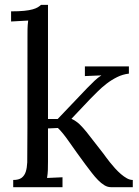

<svg xmlns="http://www.w3.org/2000/svg" viewBox="-20 -775 577 795"><path d="M331.5 -500H513.7V-470.2Q488.3 -467.3 465.1 -455.8Q441.9 -444.3 421.6 -428.7Q401.4 -413.1 384.3 -396Q367.2 -378.9 353.5 -365.2L275.9 -283.2Q295.4 -273.9 309.6 -260.3Q323.7 -246.6 337.9 -229L408.7 -138.2Q411.6 -134.3 418.7 -124.5Q425.8 -114.7 435.3 -102.8Q444.8 -90.8 456.5 -77.9Q468.3 -64.9 480.7 -54.2Q493.2 -43.5 505.6 -36.6Q518.1 -29.8 529.8 -29.8V0H439Q425.3 0 412.1 -8.1Q398.9 -16.1 386 -29.3Q373 -42.5 360.1 -59.3Q347.2 -76.2 333.5 -94.2Q293.9 -147.9 266.6 -187.3Q239.3 -226.6 219.7 -245.1L178.7 -243.2V-106Q178.7 -85.9 178.2 -70.6Q177.7 -55.2 174.8 -38.1L238.8 -41V0H34.7V-29.8Q57.6 -29.8 69.6 -38.8Q81.5 -47.9 86.7 -64Q91.8 -80.1 92.8 -102.5Q93.8 -125 93.8 -625Q93.8 -640.6 94 -655.3Q94.2 -669.9 96.7 -689.9L25.9 -686V-728Q58.6 -728 80.1 -730.2Q101.6 -732.4 115.2 -736.3Q128.9 -740.2 136.5 -744.9Q144 -749.5 149.9 -754.9H178.7V-282.2H218.8L340.8 -410.2Q357.4 -427.2 371.6 -440.7Q385.7 -454.1 399.9 -462.9L331.5 -460Z"/></svg>

Font: DimaThulth2
Style: Regular
Weight: 400
Designer: R.Balvardi
Foundry: R.Balvardi (R.Balvardi@gmail.com)
Version: Version 1.00;November 13, 2018;FontCreator 11.5.0.2427 64-bi